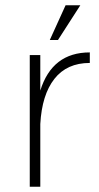

<svg xmlns="http://www.w3.org/2000/svg" viewBox="-20 -709 376 729"><path d="M229 -689H285L200 -557H169ZM93 0V-500H133V-365Q178 -510 321 -510V-470Q234 -470 186.5 -409.5Q139 -349 133 -238V0Z"/></svg>

Font: Haskoy ExtraLight
Style: Regular
Weight: 200
Designer: Ertekin Erdin
Foundry: Ertekin Erdin
Version: Version 2.000; ttfautohint (v1.8.4.7-5d5b)